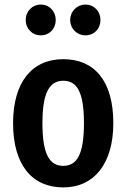

<svg xmlns="http://www.w3.org/2000/svg" viewBox="-20 -802 552 837"><path d="M158 -782C120 -782 92 -752 92 -715C92 -677 120 -648 158 -648C196 -648 223 -677 223 -715C223 -752 196 -782 158 -782ZM352 -782C315 -782 286 -752 286 -715C286 -677 315 -648 352 -648C391 -648 418 -677 418 -715C418 -752 391 -782 352 -782ZM256 -544C119 -544 37 -443 37 -265C37 -84 119 15 256 15C392 15 474 -91 474 -265C474 -449 392 -544 256 -544ZM256 -450C316 -450 346 -400 346 -265C346 -130 316 -79 256 -79C196 -79 165 -129 165 -265C165 -399 196 -450 256 -450Z"/></svg>

Font: Fira Sans Condensed Medium
Style: Regular
Weight: 500
Width: 3
Designer: Carrois Corporate & Edenspiekermann AG
Foundry: Carrois Corporate GbR & Edenspiekermann AG
Version: Version 4.202;PS 004.202;hotconv 1.0.88;makeotf.lib2.5.64775